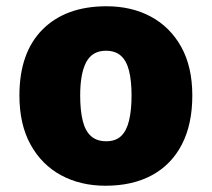

<svg xmlns="http://www.w3.org/2000/svg" viewBox="-20 -583 677 613"><path d="M317 10Q237 10 175 -23.5Q113 -57 77.5 -121.5Q42 -186 42 -278Q42 -415 116 -489Q190 -563 320 -563Q400 -563 461.5 -530Q523 -497 558.5 -433.5Q594 -370 594 -278Q594 -186 560.5 -121.5Q527 -57 465 -23.5Q403 10 317 10ZM319 -132Q349 -132 366.5 -148.5Q384 -165 392 -198Q400 -231 400 -278Q400 -325 392 -357Q384 -389 366 -405Q348 -421 318 -421Q275 -421 255.5 -385Q236 -349 236 -278Q236 -231 244 -198Q252 -165 270.5 -148.5Q289 -132 319 -132Z"/></svg>

Font: Noto Sans Symbols Black
Style: Regular
Weight: 900
Version: Version 2.002